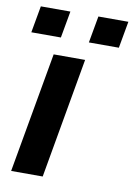

<svg xmlns="http://www.w3.org/2000/svg" viewBox="-83 -774 576 828"><g transform="rotate(10 205.5 -360.5)"><path d="M6.8 -604 27.8 -721.2H157.2L136.2 -604ZM258.8 -604 279.8 -721.2H411.1L390.1 -604ZM24.9 0 118.2 -526.9H255.9L163.1 0Z"/></g></svg>

Font: Archivo Expanded SemiBold
Style: Italic
Weight: 600
Width: 7
Italic angle: -10°
Designer: Hector Gatti
Foundry: Omnibus-Type
Version: Version 2.001